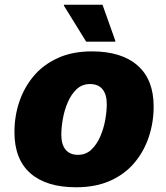

<svg xmlns="http://www.w3.org/2000/svg" viewBox="-20 -780 702 811"><path d="M41 -222Q41 -289 61.5 -350Q82 -411 122.5 -459Q163 -507 224.5 -535Q286 -563 368 -563Q493 -563 561 -503.5Q629 -444 629 -330Q629 -263 608.5 -201.5Q588 -140 547.5 -92Q507 -44 445.5 -16.5Q384 11 301 11Q176 11 108.5 -48Q41 -107 41 -222ZM239 -211Q239 -170 257 -148Q275 -126 309 -126Q343 -126 366 -148Q389 -170 403.5 -203.5Q418 -237 424.5 -273.5Q431 -310 431 -340Q431 -381 413 -403Q395 -425 360 -425Q327 -425 304 -403.5Q281 -382 266.5 -348.5Q252 -315 245.5 -278Q239 -241 239 -211ZM344 -604 250 -756V-760H413L467 -608V-604Z"/></svg>

Font: Kufam ExtraBold
Style: Italic
Weight: 800
Italic angle: -11°
Designer: Artur Schmal
Foundry: Original Type
Version: Version 1.301; ttfautohint (v1.8.3)